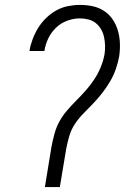

<svg xmlns="http://www.w3.org/2000/svg" viewBox="-20 -763 540 783"><path d="M163 0 190 -165Q195 -191 202 -217Q209 -243 222 -267Q235 -291 253.5 -312.5Q272 -334 292 -354Q312 -374 330.5 -395Q349 -416 364.5 -439.5Q380 -463 390.5 -488.5Q401 -514 406 -540Q409 -558 408.5 -576Q408 -594 404.5 -611Q401 -628 392.5 -643Q384 -658 371 -668.5Q358 -679 341 -683.5Q324 -688 306 -688Q280 -688 254 -678.5Q228 -669 208 -649.5Q188 -630 176.5 -605.5Q165 -581 161 -555H100Q104 -579 113 -603Q122 -627 135.5 -649Q149 -671 168 -689.5Q187 -708 209.5 -720.5Q232 -733 257 -738Q282 -743 306 -743Q333 -743 358.5 -737.5Q384 -732 405 -718Q426 -704 440 -683Q454 -662 461 -637.5Q468 -613 469 -586.5Q470 -560 466 -533Q461 -506 452 -480.5Q443 -455 429 -431Q415 -407 397.5 -384.5Q380 -362 360.5 -341.5Q341 -321 321 -301Q301 -281 285.5 -257.5Q270 -234 262.5 -208Q255 -182 250 -156L224 0Z"/></svg>

Font: Iosevka SS04 Light Oblique
Style: Regular
Weight: 300
Italic angle: -9°
Monospace: yes
Designer: Belleve Invis
Foundry: Belleve Invis
Version: Version 19.0.0; ttfautohint (v1.8.4)